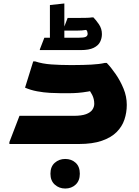

<svg xmlns="http://www.w3.org/2000/svg" viewBox="-20 -828 802 1104"><path d="M34 -11 92 -162H403Q449 -162 474.5 -171.5Q500 -181 511 -197Q522 -213 522 -231Q522 -259 510 -282.5Q498 -306 485 -320L563 -318Q518 -307 486 -301.5Q454 -296 427.5 -294Q401 -292 372 -292H332Q305 -292 268 -294Q231 -296 193.5 -303Q156 -310 124 -324L171 -475H182Q224 -461 276 -457.5Q328 -454 377 -454H409Q458 -454 505 -456.5Q552 -459 582 -466H594Q619 -440 645.5 -401.5Q672 -363 690.5 -318Q709 -273 709 -225Q709 -181 695.5 -140.5Q682 -100 650.5 -68.5Q619 -37 565.5 -18.5Q512 0 434 0H34ZM270 171Q270 130 295 108Q320 86 355 86Q391 86 415 108Q439 130 439 171Q439 211 415 233.5Q391 256 355 256Q320 256 295 233.5Q270 211 270 171ZM350 -579 334 -611H432Q463 -611 473.5 -616.5Q484 -622 484 -634Q484 -639 482 -646Q480 -653 475 -656Q462 -654 450.5 -653Q439 -652 422 -652H341L369 -725H439Q460 -725 478.5 -725.5Q497 -726 509 -728H517Q532 -713 549 -688Q566 -663 566 -632Q566 -608 555.5 -587Q545 -566 518.5 -553Q492 -540 445 -540H209V-544L235 -611H283L267 -579V-799L350 -808Z"/></svg>

Font: Kufam ExtraBold
Style: Regular
Weight: 800
Designer: Wael Morcos, Artur Schmal
Foundry: Original Type
Version: Version 1.300; ttfautohint (v1.8.3)